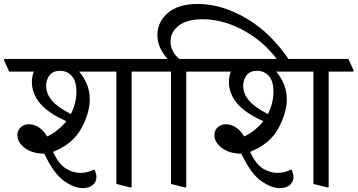

<svg xmlns="http://www.w3.org/2000/svg" viewBox="-46 -951 1832 983"><path d="M345.2 -481.4Q345.2 -535.6 321.8 -562Q298.3 -588.4 261.7 -588.4Q225.6 -588.4 208 -566.2Q190.4 -543.9 190.4 -511.7Q190.4 -470.7 220.2 -435.8Q250 -400.9 316.9 -367.2Q330.6 -394 337.9 -423.1Q345.2 -452.1 345.2 -481.4ZM413.6 -441.9Q413.6 -374 370.8 -294.4Q328.1 -214.8 225.6 -173.3Q254.4 -111.3 290.5 -88.6Q326.7 -65.9 366.2 -65.9Q387.2 -65.9 403.8 -70.8Q420.4 -75.7 437 -83.5Q442.9 -72.3 445.3 -62Q447.8 -51.8 447.8 -43.9Q447.8 -20.5 429.4 -4.2Q411.1 12.2 377 12.2Q335 12.2 282.7 -23.9Q230.5 -60.1 180.7 -164.1Q118.2 -165 80.6 -193.8Q43 -222.7 43 -259.3Q43 -284.2 60.1 -299.6Q77.1 -314.9 102.5 -314.9Q127 -314.9 151.4 -299.8Q175.8 -284.7 195.3 -252.4Q225.1 -266.1 250.2 -286.9Q275.4 -307.6 293.5 -330.6Q201.2 -371.6 159.2 -421.6Q117.2 -471.7 117.2 -531.2Q117.2 -546.4 119.9 -559.8Q122.6 -573.2 127.4 -584.5H1L-26.4 -645L-23.4 -649.4H729L756.3 -588.9L753.4 -584.5H627.9V5.9L623.5 9.3L549.8 -9.3V-584.5H359.4Q385.7 -552.7 399.7 -517.8Q413.6 -482.9 413.6 -441.9Z M759.8 -772Q759.8 -837.4 812.5 -884Q865.2 -930.7 967.8 -930.7Q1089.8 -930.7 1216.6 -856.2Q1343.3 -781.7 1439 -637.2L1397.5 -611.3Q1325.2 -723.6 1213.9 -788.1Q1102.5 -852.5 992.7 -852.5Q912.1 -852.5 869.6 -820.1Q827.1 -787.6 827.1 -738.3Q827.1 -713.9 838.1 -691.4Q849.1 -668.9 871.6 -649.4H1008.8L1036.1 -588.9L1033.2 -584.5H907.7V5.9L903.3 9.3L829.6 -9.3V-584.5H729L701.7 -645L704.6 -649.4H812Q787.1 -677.2 773.4 -707.3Q759.8 -737.3 759.8 -772Z M1354 -481.4Q1354 -535.6 1330.6 -562Q1307.1 -588.4 1270.5 -588.4Q1234.4 -588.4 1216.8 -566.2Q1199.2 -543.9 1199.2 -511.7Q1199.2 -470.7 1229 -435.8Q1258.8 -400.9 1325.7 -367.2Q1339.4 -394 1346.7 -423.1Q1354 -452.1 1354 -481.4ZM1422.4 -441.9Q1422.4 -374 1379.6 -294.4Q1336.9 -214.8 1234.4 -173.3Q1263.2 -111.3 1299.3 -88.6Q1335.4 -65.9 1375 -65.9Q1396 -65.9 1412.6 -70.8Q1429.2 -75.7 1445.8 -83.5Q1451.7 -72.3 1454.1 -62Q1456.5 -51.8 1456.5 -43.9Q1456.5 -20.5 1438.2 -4.2Q1419.9 12.2 1385.7 12.2Q1343.8 12.2 1291.5 -23.9Q1239.3 -60.1 1189.5 -164.1Q1127 -165 1089.4 -193.8Q1051.8 -222.7 1051.8 -259.3Q1051.8 -284.2 1068.8 -299.6Q1085.9 -314.9 1111.3 -314.9Q1135.7 -314.9 1160.2 -299.8Q1184.6 -284.7 1204.1 -252.4Q1233.9 -266.1 1259 -286.9Q1284.2 -307.6 1302.2 -330.6Q1210 -371.6 1168 -421.6Q1126 -471.7 1126 -531.2Q1126 -546.4 1128.7 -559.8Q1131.3 -573.2 1136.2 -584.5H1009.8L982.4 -645L985.4 -649.4H1737.8L1765.1 -588.9L1762.2 -584.5H1636.7V5.9L1632.3 9.3L1558.6 -9.3V-584.5H1368.2Q1394.5 -552.7 1408.4 -517.8Q1422.4 -482.9 1422.4 -441.9Z"/></svg>

Font: Sitara
Style: Regular
Weight: 400
Designer: Neelakash Kshetrimayum
Foundry: Neelakash Kshetrimayum
Version: Version 1.000;PS Version 1.000;PS 1.0;hotconv 1.;hotconv 1.0